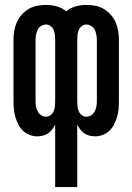

<svg xmlns="http://www.w3.org/2000/svg" viewBox="-20 -548 540 783"><path d="M205 215V-40Q200 -30 193 -20.5Q186 -11 176.5 -4.5Q167 2 155.5 5Q144 8 132 8Q116 8 100.5 2Q85 -4 73.5 -15Q62 -26 54.5 -41Q47 -56 42.5 -71.5Q38 -87 36.5 -103Q35 -119 35 -135V-385Q35 -403 38 -421.5Q41 -440 48.5 -457Q56 -474 68.5 -488Q81 -502 97 -511.5Q113 -521 131.5 -524.5Q150 -528 168 -528Q190 -528 211.5 -522Q233 -516 250 -502Q267 -516 288.5 -522Q310 -528 332 -528Q350 -528 368.5 -524.5Q387 -521 403 -511.5Q419 -502 431.5 -488Q444 -474 451.5 -457Q459 -440 462 -421.5Q465 -403 465 -385V-135Q465 -119 463.5 -103Q462 -87 457.5 -71.5Q453 -56 445.5 -41Q438 -26 426.5 -15Q415 -4 399.5 2Q384 8 368 8Q356 8 344.5 5Q333 2 323.5 -4.5Q314 -11 307 -20.5Q300 -30 295 -40V215ZM168 -72Q178 -72 186.5 -78.5Q195 -85 199 -95Q203 -105 204 -115Q205 -125 205 -135V-385Q205 -395 204 -405.5Q203 -416 199 -425.5Q195 -435 186.5 -441.5Q178 -448 168 -448Q157 -448 147.5 -442Q138 -436 133.5 -426.5Q129 -417 127 -406Q125 -395 125 -385V-135Q125 -125 127 -114Q129 -103 134 -93.5Q139 -84 148 -78Q157 -72 168 -72ZM332 -72Q343 -72 352 -78Q361 -84 366 -93.5Q371 -103 373 -114Q375 -125 375 -135V-385Q375 -395 373 -406Q371 -417 366.5 -426.5Q362 -436 352.5 -442Q343 -448 332 -448Q322 -448 313.5 -441.5Q305 -435 301 -425.5Q297 -416 296 -405.5Q295 -395 295 -385V-135Q295 -125 296 -115Q297 -105 301 -95Q305 -85 313.5 -78.5Q322 -72 332 -72Z"/></svg>

Font: Iosevka Curly Medium
Style: Regular
Weight: 500
Monospace: yes
Designer: Belleve Invis
Foundry: Belleve Invis
Version: Version 22.1.2; ttfautohint (v1.8.4)